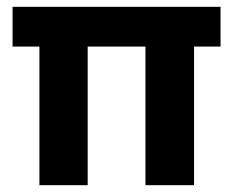

<svg xmlns="http://www.w3.org/2000/svg" viewBox="-20 -545 686 565"><path d="M96 0V-488H238V0ZM408 0V-488H551V0ZM17 -408V-525H629V-408Z"/></svg>

Font: Bricolage Grotesque 18pt
Style: Bold
Weight: 700
Designer: Mathieu Triay
Foundry: Atelier Triay
Version: Version 1.000;gftools[0.9.30]